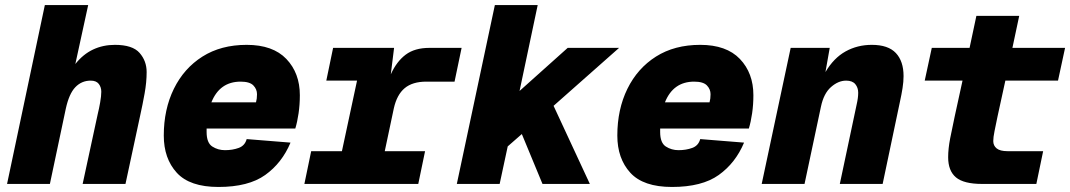

<svg xmlns="http://www.w3.org/2000/svg" viewBox="-20 -730 4247 762"><path d="M8 0 158 -710H330L279 -476Q310 -515 349.5 -533.5Q389 -552 436 -552Q506 -552 534 -520Q562 -488 562 -444Q562 -404 554 -359.5Q546 -315 536 -270L478 0H308L368 -278Q373 -298 377.5 -323.5Q382 -349 382 -366Q382 -384 372 -397Q362 -410 340 -410Q304 -410 279 -384Q254 -358 241 -298L178 0Z M847 12Q733 12 681.5 -44.5Q630 -101 630 -192Q630 -296 670 -377.5Q710 -459 783.5 -505.5Q857 -552 959 -552Q1063 -552 1116.5 -496Q1170 -440 1170 -352Q1170 -315 1165 -280.5Q1160 -246 1152 -220H800Q800 -213 800 -206Q800 -163 822.5 -148.5Q845 -134 873 -134Q903 -134 927.5 -143Q952 -152 959 -178L1133 -164Q1099 -83 1032.5 -35.5Q966 12 847 12ZM935 -406Q852 -406 819 -324H996Q998 -332 999 -339Q1000 -346 1000 -356Q1000 -376 985.5 -391Q971 -406 935 -406Z M1188 0 1215 -130H1337L1397 -410H1275L1302 -540H1544L1531 -435Q1554 -486 1590 -513Q1626 -540 1684 -540H1812L1784 -406H1672Q1617 -406 1586 -380Q1555 -354 1543 -300L1507 -130H1667L1640 0Z M1793 0 1944 -710H2114L2042 -369L2233 -540H2437L2177 -310L2321 0H2133L2051 -198L1995 -149L1963 0Z M2647 12Q2533 12 2481.5 -44.5Q2430 -101 2430 -192Q2430 -296 2470 -377.5Q2510 -459 2583.5 -505.5Q2657 -552 2759 -552Q2863 -552 2916.5 -496Q2970 -440 2970 -352Q2970 -315 2965 -280.5Q2960 -246 2952 -220H2600Q2600 -213 2600 -206Q2600 -163 2622.5 -148.5Q2645 -134 2673 -134Q2703 -134 2727.5 -143Q2752 -152 2759 -178L2933 -164Q2899 -83 2832.5 -35.5Q2766 12 2647 12ZM2735 -406Q2652 -406 2619 -324H2796Q2798 -332 2799 -339Q2800 -346 2800 -356Q2800 -376 2785.5 -391Q2771 -406 2735 -406Z M3003 0 3118 -540H3273L3256 -444Q3289 -500 3336 -526Q3383 -552 3440 -552Q3505 -552 3535.5 -519.5Q3566 -487 3566 -428Q3566 -406 3562 -380.5Q3558 -355 3552 -328L3483 0H3313L3380 -316Q3386 -342 3386 -362Q3386 -382 3374.5 -396Q3363 -410 3338 -410Q3307 -410 3278 -384.5Q3249 -359 3238 -306L3173 0Z M3878 0Q3805 0 3774 -26Q3743 -52 3743 -106Q3743 -140 3751 -181Q3759 -222 3769 -268L3800 -410H3650L3678 -540H3828L3855 -667H4025L3998 -540H4207L4179 -410H3970L3939 -268Q3932 -234 3927 -209.5Q3922 -185 3922 -170Q3922 -152 3935.5 -141Q3949 -130 3979 -130H4120L4093 0Z"/></svg>

Font: Geist Mono Black
Style: Italic
Weight: 900
Italic angle: -12°
Monospace: yes
Designer: Basement.studio, Andrés Briganti, Mateo Zaragoza
Foundry: Basement.studio, Vercel, Andrés Briganti, Guido Ferreyra, Mateo Zaragoza
Version: Version 1.500; ttfautohint (v1.8.4.7-5d5b)